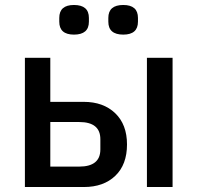

<svg xmlns="http://www.w3.org/2000/svg" viewBox="-20 -751 792 771"><path d="M277 -612Q218 -612 218 -664V-679Q218 -731 277 -731Q337 -731 337 -679V-664Q337 -612 277 -612ZM475 -612Q415 -612 415 -664V-679Q415 -731 475 -731Q534 -731 534 -679V-664Q534 -612 475 -612ZM80 0V-519H182V-342H316Q395 -342 442.5 -296.5Q490 -251 490 -171Q490 -90 443 -45Q396 0 317 0ZM570 0V-519H673V0ZM182 -82H298Q383 -82 383 -151V-192Q383 -261 298 -261H182Z"/></svg>

Font: Anuphan Medium
Style: Regular
Weight: 500
Designer: Mike Abbink, Paul van der Laan, Pieter van Rosmalen, Mint Tantisuwanna
Foundry: Bold Monday; Cadson Demak
Version: Version 3.002;hotconv 1.0.109;makeotfexe 2.5.65596